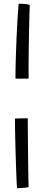

<svg xmlns="http://www.w3.org/2000/svg" viewBox="-20 -771 256 1030"><path d="M60 -135Q75.5 -136 94.8 -136.2Q114 -136.5 129 -136.5Q129 -120.5 129.2 -83.2Q129.5 -46 130 1.5Q130.5 49 131 96.2Q131.5 143.5 132.2 180.5Q133 217.5 133.5 233Q128.5 234.5 116.2 235.8Q104 237 91.5 237.8Q79 238.5 71 238.5Q70 222.5 68.5 187.5Q67 152.5 65.5 108Q64 63.5 62.8 17Q61.5 -29.5 60.8 -69.8Q60 -110 60 -135ZM63 -349.5Q63 -401 64.8 -459.5Q66.5 -518 69 -574.5Q71.5 -631 74.5 -677.5Q77.5 -724 80 -751Q90 -751 101.2 -750.5Q112.5 -750 123 -748.5Q133.5 -747 139.5 -744.5Q138.5 -720 137.5 -679.5Q136.5 -639 135.5 -591Q134.5 -543 134 -495.5Q133.5 -448 133.2 -409.2Q133 -370.5 133.5 -349.5Q120.5 -349.5 105.8 -349.2Q91 -349 79.2 -349Q67.5 -349 63 -349.5Z"/></svg>

Font: Grandstander Thin Light
Style: Regular
Weight: 300
Version: Version 1.200